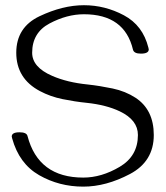

<svg xmlns="http://www.w3.org/2000/svg" viewBox="-20 -694 626 726"><path d="M294.9 11.7Q203.6 11.7 127.9 -31.7Q52.2 -75.2 25.9 -170.9Q24.4 -176.8 24.4 -177.7Q24.4 -193.8 53.7 -193.8Q80.6 -193.8 84 -179.7Q125 -22.5 294.9 -22.5Q363.8 -22.5 432.6 -63.2Q501.5 -104 501.5 -183.6Q501.5 -240.2 433.1 -272.9Q381.8 -297.4 307.6 -305.2Q263.7 -309.6 217 -319.1Q170.4 -328.6 130.9 -349.6Q41.5 -397 41.5 -494.6Q41.5 -590.8 129.4 -632.6Q217.3 -674.3 297.4 -674.3Q377 -674.3 448.5 -636.2Q520 -598.1 541 -514.2Q542.5 -506.8 542.5 -507.3Q542.5 -491.2 512.7 -491.2Q486.8 -491.2 482.9 -505.9Q451.2 -640.1 297.4 -640.1Q232.9 -640.1 167.2 -605.2Q101.6 -570.3 101.6 -494.6Q101.6 -439.9 177.2 -407.2Q233.9 -382.3 312 -374.5Q356.9 -369.6 405.8 -359.4Q454.6 -349.1 492.7 -324.2Q561.5 -278.8 561.5 -183.6Q561.5 -83.5 471.2 -35.9Q380.9 11.7 294.9 11.7Z"/></svg>

Font: Gayathri Thin
Style: Regular
Weight: 100
Designer: Binoy Dominic <binoy.domenic@gmail.com>
Foundry: SMC
Version: Version 1.000